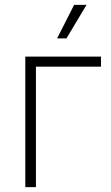

<svg xmlns="http://www.w3.org/2000/svg" viewBox="-20 -773 457 793"><path d="M397 -539.1V-497.6H128.4V0H84.5V-539.1ZM215.8 -614.3 286.1 -752.9H337.4L254.4 -614.3Z"/></svg>

Font: Inter 18pt ExtraLight
Style: Regular
Weight: 250
Designer: Rasmus Andersson
Foundry: rsms
Version: Version 4.001;git-66647c0bb